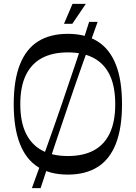

<svg xmlns="http://www.w3.org/2000/svg" viewBox="-20 -889 702 993"><path d="M331 14Q239 14 177 -25Q115 -64 83 -145Q51 -226 51 -350Q51 -475 83 -555.5Q115 -636 177 -675Q239 -714 331 -714Q422 -714 484.5 -675Q547 -636 579 -555.5Q611 -475 611 -350Q611 -226 579 -145Q547 -64 484.5 -25Q422 14 331 14ZM331 -82Q411 -82 465.5 -111.5Q520 -141 548 -200.5Q576 -260 576 -350Q576 -441 548 -500Q520 -559 465.5 -588.5Q411 -618 331 -618Q251 -618 196.5 -588.5Q142 -559 113.5 -500Q85 -441 85 -350Q85 -260 113.5 -200.5Q142 -141 196.5 -111.5Q251 -82 331 -82ZM145 84Q182 -18 221 -126.5Q260 -235 298 -346Q336 -457 372.5 -565.5Q409 -674 441 -776H485Q448 -674 409.5 -565.5Q371 -457 333.5 -346Q296 -235 259.5 -126.5Q223 -18 190 84ZM311 -766 355 -869H424L354 -766Z"/></svg>

Font: Ojuju Medium
Style: Regular
Weight: 500
Designer: Chisaokwu Joboson, Mirko Velimirovic
Foundry: Udi Foundry
Version: Version 1.000